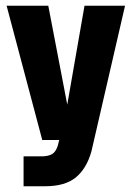

<svg xmlns="http://www.w3.org/2000/svg" viewBox="-20 -515 458 668"><path d="M137 133H62V29H124Q147 29 160.5 21.5Q174 14 181 -8L186 -28H127L3 -495H148L214 -151L274 -495H415L298 12Q281 72 243.5 102.5Q206 133 137 133Z"/></svg>

Font: Teko Semibold
Style: Regular
Weight: 600
Designer: Manushi Parikh, Jonny Pinhorn
Foundry: Indian Type Foundry
Version: Version 1.105;PS 1.0;hotconv 1.0.78;makeotf.lib2.5.61930; tt